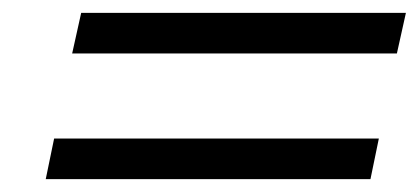

<svg xmlns="http://www.w3.org/2000/svg" viewBox="-20 -410 650 298"><path d="M92 -327 106 -390H610L596 -327ZM51 -132 64 -195H568L555 -132Z"/></svg>

Font: New Athena Unicode
Style: Italic
Weight: 400
Designer: J. Rusten 1997; rev. by R. Hancock 2001, 2002, rev. by D. Mastronarde 2002-2019
Foundry: Society for Classical Studies (formerly American Philological Association)
Version: Version 5.008